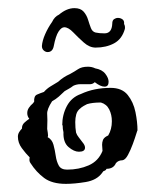

<svg xmlns="http://www.w3.org/2000/svg" viewBox="-20 -451 382 472"><path d="M142 1Q108 1 88.5 -13.5Q69 -28 55 -50Q51 -55 53 -64Q43 -74 33.5 -87Q24 -100 24 -115Q24 -121 27 -126Q30 -131 34 -135V-136Q34 -144 40 -149.5Q46 -155 52 -159Q47 -165 47 -173Q47 -180 51 -186Q55 -192 61 -197L64 -201Q63 -215 71 -218.5Q79 -222 88 -225Q95 -233 104 -238.5Q113 -244 123 -250Q136 -262 152 -269Q163 -275 172 -281Q181 -287 196 -287Q201 -287 205.5 -286Q210 -285 214 -283Q231 -280 239 -269.5Q247 -259 247 -250Q247 -238 237 -238Q227 -238 213 -249Q208 -244 201 -244H177Q173 -244 168.5 -243Q164 -242 160 -240Q155 -236 149.5 -233Q144 -230 139 -227Q132 -220 124.5 -213.5Q117 -207 108 -202Q95 -182 96 -170.5Q97 -159 96 -134Q96 -133 97.5 -124.5Q99 -116 97 -114Q108 -108 111.5 -95Q115 -82 117 -68Q119 -54 124.5 -44Q130 -34 145 -34Q174 -34 198 -44.5Q222 -55 232 -80Q232 -84 231.5 -87.5Q231 -91 231 -95Q231 -101 233 -106.5Q235 -112 242 -116L246 -118Q255 -133 255 -153Q255 -169 248.5 -182Q242 -195 228 -199Q207 -199 194 -195Q190 -193 185.5 -190.5Q181 -188 178 -185Q170 -179 167.5 -170Q165 -161 165 -151Q165 -144 165.5 -137Q166 -130 167 -125Q169 -119 173.5 -113.5Q178 -108 183 -101Q189 -94 189 -88Q189 -78 174 -78Q162 -78 148.5 -89.5Q135 -101 136 -126Q135 -130 134.5 -134Q134 -138 134 -143H133Q133 -169 144.5 -190.5Q156 -212 179 -220Q211 -235 252 -235Q280 -235 294 -217.5Q308 -200 313 -175.5Q318 -151 318 -130Q318 -132 315 -122Q312 -112 306.5 -97Q301 -82 294.5 -70Q288 -58 281 -57Q271 -57 265 -50Q259 -36 242 -36L240 -33Q239 -32 237.5 -31.5Q236 -31 234 -30L231 -26Q218 -8 190.5 -3.5Q163 1 142 1ZM215 -334Q200 -334 186 -346.5Q172 -359 160 -371.5Q148 -384 138 -384Q131 -384 124 -373.5Q117 -363 112 -337Q109 -323 97 -323Q92 -323 87.5 -327Q83 -331 83 -338Q84 -351 91 -367Q98 -383 108 -397Q114 -410 125 -415Q144 -431 163 -431Q178 -431 185.5 -422.5Q193 -414 196.5 -402.5Q200 -391 203.5 -382Q207 -373 215 -371Q220 -370 225 -369.5Q230 -369 237 -369Q255 -369 256 -393Q256 -401 260.5 -404Q265 -407 270 -407Q276 -407 281 -403.5Q286 -400 285 -392Q288 -387 287 -380Q280 -355 260.5 -344.5Q241 -334 215 -334Z"/></svg>

Font: RU Serius
Style: Regular
Weight: 400
Designer: Robert E. Leuschke
Foundry: Robert E. Leuschke
Version: Version 1.011; ttfautohint (v1.8.3)